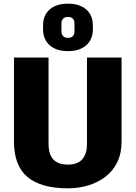

<svg xmlns="http://www.w3.org/2000/svg" viewBox="-20 -1013 737 1044"><path d="M349 11Q203 11 129.5 -50.5Q56 -112 56 -243V-700H244V-232Q244 -174 270 -146Q296 -118 349 -118Q453 -118 453 -232V-700H641V-243Q641 -180 618 -132Q595 -84 554 -52.5Q513 -21 460.5 -5Q408 11 349 11ZM350 -735Q286 -735 250 -767Q214 -799 214 -855V-873Q214 -930 250 -961.5Q286 -993 350 -993Q413 -993 449 -961.5Q485 -930 485 -873V-855Q485 -799 449 -767Q413 -735 350 -735ZM350 -807Q367 -807 376 -816.5Q385 -826 385 -843V-886Q385 -902 376 -911.5Q367 -921 350 -921Q333 -921 323.5 -911.5Q314 -902 314 -886V-843Q314 -826 323.5 -816.5Q333 -807 350 -807Z"/></svg>

Font: Pathway Extreme SemiCondensed ExtraBold
Style: Regular
Weight: 800
Width: 4
Version: Version 1.001;gftools[0.9.26]